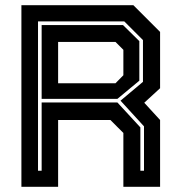

<svg xmlns="http://www.w3.org/2000/svg" viewBox="-20 -720 694 740"><path d="M62.5 0V-700H494L597 -597V-380L536 -324L597 -257.5V0H455.5V-207.5L405.5 -257.5H204V0ZM126.5 -62H140.5V-325H432.5L521 -229V-62H535V-233L444.5 -332L531 -404.5V-565.5L459 -637.5H126.5ZM204 -399H425L455.5 -430V-528L425 -558.5H204ZM140.5 -339V-623.5H454L517 -561.5V-409L432.5 -339Z"/></svg>

Font: Tourney Thin
Style: Regular
Weight: 100
Designer: Tyler Finck
Foundry: Etcetera Type Co
Version: Version 1.015